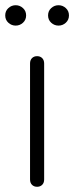

<svg xmlns="http://www.w3.org/2000/svg" viewBox="-33 -710 284 735"><path d="M109 5Q97 5 89.5 -2.5Q82 -10 82 -23V-467Q82 -480 89.5 -487.5Q97 -495 109 -495Q121 -495 128.5 -487.5Q136 -480 136 -467V-23Q136 -10 128.5 -2.5Q121 5 109 5ZM191 -612Q175 -612 163 -623Q151 -634 151 -651Q151 -668 163 -679Q175 -690 191 -690Q207 -690 219 -679Q231 -668 231 -651Q231 -634 219 -623Q207 -612 191 -612ZM27 -612Q11 -612 -1 -623Q-13 -634 -13 -651Q-13 -668 -1 -679Q11 -690 27 -690Q43 -690 55 -679Q67 -668 67 -651Q67 -634 55 -623Q43 -612 27 -612Z"/></svg>

Font: Nunito VF Beta Light
Style: Regular
Weight: 300
Designer: Vernon Adams
Foundry: newtypography
Version: Version 3.001